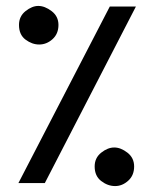

<svg xmlns="http://www.w3.org/2000/svg" viewBox="-20 -617 520 647"><path d="M112 -467Q88 -467 66 -483.5Q44 -500 44 -533Q44 -562 66 -579.5Q88 -597 109 -597Q131 -597 154 -579.5Q177 -562 177 -533Q177 -503 157 -485Q137 -467 112 -467ZM350 -595H438L131 0H42ZM368 10Q343 10 321 -7Q299 -24 299 -56Q299 -85 321 -102.5Q343 -120 365 -120Q387 -120 409.5 -102.5Q432 -85 432 -56Q432 -26 412 -8Q392 10 368 10Z"/></svg>

Font: Noto Sans Syriac Medium
Style: Regular
Weight: 500
Designer: Patrick Giasson and the Monotype Design Team
Foundry: Monotype Imaging Inc.
Version: Version 3.000; ttfautohint (v1.8.4.7-5d5b)